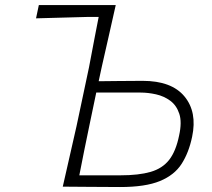

<svg xmlns="http://www.w3.org/2000/svg" viewBox="-20 -733 832 754"><path d="M451.5 1.5Q383.5 1.5 329.5 0.8Q275.5 0 226.5 0Q240.5 -61 253 -116.5Q265.5 -172 280.5 -237.5L329.5 -468.5Q342 -535.5 351.8 -585.8Q361.5 -636 367.5 -666.5H324.5Q262 -665 213.5 -663.5Q165 -662 121.5 -661L132.5 -713H434.5Q421 -652.5 408.2 -596.2Q395.5 -540 380 -472L367.5 -414Q397.5 -414.5 441 -414.8Q484.5 -415 540 -415.5Q654 -415.5 704.5 -354.2Q755 -293 734.5 -196Q721.5 -133.5 693.2 -89.5Q665 -45.5 608 -22Q551 1.5 451.5 1.5ZM291.5 -44.5H452.5Q525 -44.5 571.5 -58Q618 -71.5 644.5 -105.5Q671 -139.5 683.5 -201.5Q695 -253.5 684 -286.5Q673 -319.5 648.5 -337.5Q624 -355.5 592.8 -362.5Q561.5 -369.5 532 -369.5H358L332 -245Q320 -189 310.8 -142Q301.5 -95 291.5 -44.5Z"/></svg>

Font: Commissioner Loud ExtraLight
Style: Italic
Weight: 200
Italic angle: -12°
Designer: Kostas Bartsokas
Foundry: Kostas Bartsokas
Version: Version 1.000; ttfautohint (v1.8.3)